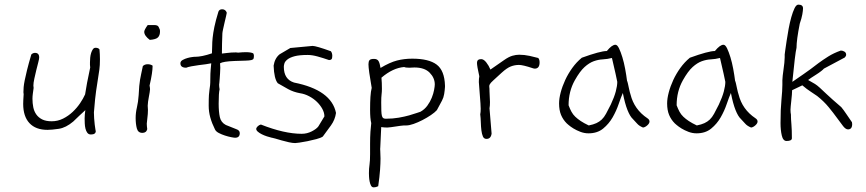

<svg xmlns="http://www.w3.org/2000/svg" viewBox="-20 -590 3736 828"><path d="M409 -377Q410 -366 410.5 -355.5Q411 -345 411 -334Q411 -308 408.5 -290Q406 -272 402.5 -250.5Q399 -229 394.5 -198Q390 -167 386 -116Q386 -114 385.5 -111Q385 -108 385 -105Q385 -94 386 -79.5Q387 -65 388.5 -52.5Q390 -40 391.5 -31.5Q393 -23 393 -25Q393 -10 372 -10Q362 -10 356.5 -17.5Q351 -25 348.5 -35.5Q346 -46 345.5 -58Q345 -70 345 -79Q345 -95 348 -115Q335 -103 322 -91Q309 -79 296 -66Q264 -39 233.5 -34.5Q203 -30 185 -30Q134 -30 107 -59Q80 -88 80 -142Q80 -148 80.5 -158.5Q81 -169 82 -184Q82 -186 81.5 -188Q81 -190 81 -192Q81 -203 82 -214.5Q83 -226 86.5 -243.5Q90 -261 96.5 -287.5Q103 -314 115 -355Q122 -362 131 -362Q149 -362 149 -342Q149 -336 145 -321Q141 -306 136.5 -287.5Q132 -269 128 -250.5Q124 -232 124 -221Q124 -218 124.5 -215.5Q125 -213 125 -211Q123 -197 121.5 -185.5Q120 -174 120 -164Q120 -145 123.5 -127.5Q127 -110 136.5 -96.5Q146 -83 162 -75Q178 -67 203 -67Q229 -67 252 -78.5Q275 -90 293.5 -107.5Q312 -125 325.5 -145Q339 -165 347 -183Q350 -204 355.5 -233Q361 -262 369 -299Q368 -305 368 -310.5Q368 -316 368 -321Q368 -330 369 -341Q370 -352 373 -361.5Q376 -371 380.5 -377.5Q385 -384 392 -384Q404 -384 409 -377Z M669 -463Q670 -460 670 -454Q670 -438 661.5 -429Q653 -420 626 -418Q615 -426 608.5 -435Q602 -444 602 -453Q602 -461 617 -482Q634 -482 643.5 -482Q653 -482 657.5 -480Q662 -478 664 -474Q666 -470 669 -463ZM638 -307V-303Q638 -292 635 -271.5Q632 -251 625 -221Q627 -211 627 -205Q627 -201 625.5 -192Q624 -183 622 -172.5Q620 -162 618.5 -151.5Q617 -141 617 -134Q617 -129 617.5 -125Q618 -121 618 -116Q618 -99 615.5 -80.5Q613 -62 613 -57Q613 -52 613.5 -46Q614 -40 615 -33Q611 -17 594 -17Q575 -17 570 -36.5Q565 -56 565 -81Q565 -104 570.5 -127Q576 -150 578 -180Q579 -204 580.5 -219Q582 -234 584 -246.5Q586 -259 589 -272Q592 -285 596 -305Q604 -313 617 -313Q629 -313 638 -307Z M1072 -360Q1075 -355 1075 -350Q1075 -342 1073.5 -337.5Q1072 -333 1064 -331Q1056 -329 1039 -328.5Q1022 -328 991 -327Q942 -325 929 -317Q929 -312 929.5 -307.5Q930 -303 930 -298Q930 -286 929 -274Q928 -262 927.5 -251.5Q927 -241 926 -233.5Q925 -226 925 -225Q925 -220 925.5 -215Q926 -210 927 -205Q925 -197 924 -181.5Q923 -166 923 -143Q923 -108 928 -85Q933 -62 954 -51L999 -33Q1014 -28 1014 -16Q1014 4 994 4Q989 4 976.5 1.5Q964 -1 950 -5.5Q936 -10 923.5 -16.5Q911 -23 907 -32Q894 -58 887 -83Q880 -108 880 -134Q880 -165 881 -180Q882 -195 883.5 -204Q885 -213 886 -222Q887 -231 887 -251Q887 -273 888.5 -289.5Q890 -306 891 -317Q883 -315 868 -313Q853 -311 836.5 -309Q820 -307 805 -304Q790 -301 783 -298Q758 -298 758 -317Q758 -326 768 -331.5Q778 -337 789 -340Q800 -343 809 -344Q818 -345 816 -345H821Q850 -345 894 -360Q895 -376 895 -391.5Q895 -407 897 -427Q899 -447 904.5 -474Q910 -501 922 -540Q926 -550 938 -550Q953 -550 958 -535Q958 -533 955 -520.5Q952 -508 948.5 -493Q945 -478 942 -464Q939 -450 939 -446Q938 -423 937.5 -401Q937 -379 937 -359Q940 -359 958.5 -361.5Q977 -364 997 -364Q1001 -364 1003 -363.5Q1005 -363 1007 -363Q1017 -364 1025 -364.5Q1033 -365 1040 -365Q1062 -365 1072 -360Z M1429 -103Q1425 -74 1407.5 -49.5Q1390 -25 1372 -1Q1363 5 1344 10Q1325 15 1305.5 19Q1286 23 1271 25Q1256 27 1253 27Q1242 27 1226 23.5Q1210 20 1194.5 15.5Q1179 11 1167 7.5Q1155 4 1153 4H1152Q1143 2 1131 -2Q1119 -6 1109 -11Q1099 -16 1092 -22Q1085 -28 1085 -34Q1085 -39 1091 -45Q1097 -51 1105 -53Q1206 -13 1281 -13Q1304 -13 1324.5 -23.5Q1345 -34 1353 -45L1379 -88Q1379 -104 1370 -120.5Q1361 -137 1346.5 -151Q1332 -165 1313 -175Q1294 -185 1274 -188Q1246 -193 1223 -205.5Q1200 -218 1178 -231Q1162 -250 1160 -307Q1165 -339 1186 -356L1232 -383L1328 -392Q1343 -392 1407 -369Q1413 -361 1413 -349Q1413 -338 1409.5 -334.5Q1406 -331 1399 -331Q1373 -340 1349.5 -346.5Q1326 -353 1307 -353Q1271 -353 1250.5 -347.5Q1230 -342 1219.5 -333.5Q1209 -325 1206.5 -316.5Q1204 -308 1204 -302Q1204 -248 1248 -234Q1409 -202 1429 -103Z M1899 -221V-215Q1898 -200 1895.5 -184.5Q1893 -169 1886 -156L1864 -115Q1855 -105 1838 -93.5Q1821 -82 1801.5 -72Q1782 -62 1763.5 -55.5Q1745 -49 1732 -49H1722Q1717 -49 1707 -47.5Q1697 -46 1686.5 -44.5Q1676 -43 1666 -41.5Q1656 -40 1650 -40Q1643 -40 1637 -40.5Q1631 -41 1624 -42L1620 45Q1619 51 1620 62.5Q1621 74 1621 93.5Q1621 113 1619 142.5Q1617 172 1611 213Q1601 218 1592 218Q1584 218 1580 210.5Q1576 203 1574 192.5Q1572 182 1571.5 172Q1571 162 1571 157Q1571 137 1573.5 120.5Q1576 104 1576 75V30Q1576 1 1577.5 -21.5Q1579 -44 1581 -59Q1576 -79 1576 -117Q1576 -148 1577.5 -172Q1579 -196 1583 -211Q1569 -290 1569 -313Q1569 -325 1573.5 -330.5Q1578 -336 1593 -336Q1607 -336 1612.5 -326.5Q1618 -317 1621 -297Q1661 -321 1692 -329Q1723 -337 1758 -337Q1829 -337 1863 -311.5Q1897 -286 1899 -221ZM1855 -226Q1855 -254 1833 -276.5Q1811 -299 1767 -299Q1762 -299 1756 -298.5Q1750 -298 1745 -298Q1729 -298 1723 -301Q1674 -297 1625 -255Q1626 -244 1626.5 -232.5Q1627 -221 1627 -207Q1627 -194 1625.5 -182.5Q1624 -171 1624 -148Q1624 -126 1624.5 -112Q1625 -98 1627 -90.5Q1629 -83 1633 -80.5Q1637 -78 1644 -78Q1674 -78 1699.5 -82.5Q1725 -87 1744.5 -92.5Q1764 -98 1776.5 -102.5Q1789 -107 1793 -108Q1811 -118 1823 -134.5Q1835 -151 1842 -168.5Q1849 -186 1852 -202Q1855 -218 1855 -226Z M2301 -340Q2307 -334 2307 -321Q2307 -294 2286 -294Q2283 -294 2277 -296Q2235 -310 2218 -310Q2200 -310 2183 -303.5Q2166 -297 2143 -276Q2118 -253 2107 -243Q2096 -233 2092.5 -227Q2089 -221 2090 -215.5Q2091 -210 2091 -196Q2091 -186 2092 -173Q2093 -160 2093 -150Q2093 -142 2092.5 -135Q2092 -128 2091 -123L2100 -14Q2097 9 2078 9Q2067 9 2062.5 -1.5Q2058 -12 2056 -28Q2054 -44 2053.5 -62.5Q2053 -81 2051 -97Q2052 -102 2052.5 -107.5Q2053 -113 2053 -121Q2053 -126 2052.5 -132Q2052 -138 2052 -144L2046 -223Q2046 -227 2045.5 -230Q2045 -233 2045 -236Q2045 -244 2045.5 -250Q2046 -256 2047 -261Q2042 -283 2039.5 -297.5Q2037 -312 2037 -319Q2037 -335 2055 -335Q2066 -335 2077 -321Q2088 -307 2095 -290L2154 -331Q2174 -345 2189.5 -349.5Q2205 -354 2219 -354Q2241 -354 2264 -349Z M2772 -80Q2781 -74 2781 -66Q2781 -58 2771.5 -49.5Q2762 -41 2753 -40Q2736 -47 2727.5 -57Q2719 -67 2709 -77Q2697 -88 2686 -115.5Q2675 -143 2666 -189Q2658 -171 2648 -141.5Q2638 -112 2622 -84Q2606 -56 2581 -35.5Q2556 -15 2518 -15Q2500 -15 2483 -21.5Q2466 -28 2453 -36Q2440 -44 2432 -51Q2424 -58 2424 -58Q2408 -74 2399.5 -94.5Q2391 -115 2391 -144Q2391 -165 2398 -191.5Q2405 -218 2417.5 -245Q2430 -272 2448 -297Q2466 -322 2489 -341Q2569 -370 2597 -370Q2619 -397 2634 -397Q2642 -397 2649.5 -381.5Q2657 -366 2664 -343Q2671 -320 2676 -293Q2681 -266 2684 -242Q2686 -238 2688 -229Q2690 -220 2692 -210.5Q2694 -201 2696 -193Q2698 -185 2699 -183Q2715 -118 2772 -80ZM2642 -237Q2640 -247 2634.5 -272.5Q2629 -298 2619 -340Q2599 -335 2579.5 -334Q2560 -333 2540.5 -326Q2521 -319 2501 -301Q2481 -283 2459 -244Q2432 -196 2432 -136Q2438 -120 2444.5 -108Q2451 -96 2461 -86.5Q2471 -77 2484.5 -68Q2498 -59 2519 -49Q2539 -53 2552 -59Q2565 -65 2575 -74.5Q2585 -84 2593.5 -99.5Q2602 -115 2614 -139Q2629 -171 2635.5 -195.5Q2642 -220 2642 -237Z M3238 -80Q3247 -74 3247 -66Q3247 -58 3237.5 -49.5Q3228 -41 3219 -40Q3202 -47 3193.5 -57Q3185 -67 3175 -77Q3163 -88 3152 -115.5Q3141 -143 3132 -189Q3124 -171 3114 -141.5Q3104 -112 3088 -84Q3072 -56 3047 -35.5Q3022 -15 2984 -15Q2966 -15 2949 -21.5Q2932 -28 2919 -36Q2906 -44 2898 -51Q2890 -58 2890 -58Q2874 -74 2865.5 -94.5Q2857 -115 2857 -144Q2857 -165 2864 -191.5Q2871 -218 2883.5 -245Q2896 -272 2914 -297Q2932 -322 2955 -341Q3035 -370 3063 -370Q3085 -397 3100 -397Q3108 -397 3115.5 -381.5Q3123 -366 3130 -343Q3137 -320 3142 -293Q3147 -266 3150 -242Q3152 -238 3154 -229Q3156 -220 3158 -210.5Q3160 -201 3162 -193Q3164 -185 3165 -183Q3181 -118 3238 -80ZM3108 -237Q3106 -247 3100.5 -272.5Q3095 -298 3085 -340Q3065 -335 3045.5 -334Q3026 -333 3006.5 -326Q2987 -319 2967 -301Q2947 -283 2925 -244Q2898 -196 2898 -136Q2904 -120 2910.5 -108Q2917 -96 2927 -86.5Q2937 -77 2950.5 -68Q2964 -59 2985 -49Q3005 -53 3018 -59Q3031 -65 3041 -74.5Q3051 -84 3059.5 -99.5Q3068 -115 3080 -139Q3095 -171 3101.5 -195.5Q3108 -220 3108 -237Z M3654 -63Q3655 -60 3655 -55Q3655 -32 3637 -32Q3627 -32 3616 -46Q3605 -60 3589.5 -81.5Q3574 -103 3553.5 -128Q3533 -153 3504 -176Q3493 -184 3476.5 -194.5Q3460 -205 3440 -222L3396 -201Q3396 -194 3395 -181.5Q3394 -169 3392.5 -156Q3391 -143 3390 -132Q3389 -121 3389 -117Q3389 -111 3389.5 -105.5Q3390 -100 3391 -95V-88Q3391 -77 3393 -53.5Q3395 -30 3395 6Q3395 18 3372 18Q3357 18 3351.5 -5.5Q3346 -29 3346 -59Q3346 -118 3350 -159.5Q3354 -201 3354 -224V-244Q3354 -251 3355.5 -264Q3357 -277 3359 -291Q3361 -305 3362.5 -319Q3364 -333 3364 -343V-355Q3364 -357 3366.5 -374Q3369 -391 3372.5 -415Q3376 -439 3381 -466Q3386 -493 3392.5 -516Q3399 -539 3406.5 -554.5Q3414 -570 3423 -570Q3443 -570 3443 -554Q3443 -545 3440 -528Q3437 -511 3429 -488Q3422 -453 3418.5 -427Q3415 -401 3415 -384Q3409 -360 3397 -237Q3417 -251 3445.5 -270.5Q3474 -290 3510 -318Q3529 -332 3552 -346.5Q3575 -361 3606 -372Q3614 -372 3621.5 -367.5Q3629 -363 3629 -354Q3629 -348 3623 -342L3533 -294Q3531 -291 3521.5 -283.5Q3512 -276 3500 -268.5Q3488 -261 3477.5 -254Q3467 -247 3465 -245Q3485 -234 3494.5 -228Q3504 -222 3515 -212Q3526 -202 3546 -183Q3566 -164 3608 -128Q3618 -116 3629 -99.5Q3640 -83 3654 -63Z"/></svg>

Font: Gaegu Light
Style: Regular
Weight: 300
Designer: JIKJI
Foundry: JIKJI
Version: Version 1.00